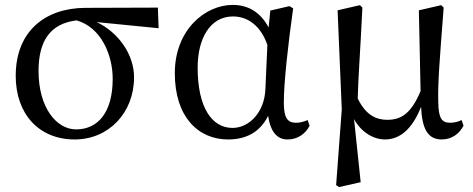

<svg xmlns="http://www.w3.org/2000/svg" viewBox="-20 -554 1925 782"><path d="M290 -27C211 -27 137 -114 137 -265C137 -388 185 -458 292 -471C393 -442 439 -329 439 -233C439 -95 378 -27 290 -27ZM626 -439 623 -523 327 -522C163 -521 44 -426 44 -245C44 -88 140 14 284 14C423 14 526 -95 526 -239C526 -331 464 -421 374 -464Z M1061 -193C1058 -97 995 -33 927 -33C843 -33 785 -116 785 -279C785 -396 835 -487 929 -487C991 -487 1043 -447 1069 -371ZM1233 -65C1217 -58 1201 -54 1186 -54C1153 -54 1136 -71 1136 -136C1136 -217 1153 -371 1174 -520L1159 -529L1081 -511L1074 -442C1042 -503 992 -534 928 -534C816 -534 692 -433 692 -256C692 -78 787 14 909 14C983 14 1039 -16 1072 -82C1083 -12 1111 14 1152 14C1193 14 1225 -10 1241 -42Z M1860 -65C1846 -58 1829 -54 1814 -54C1779 -54 1766 -72 1765 -139C1763 -216 1770 -302 1787 -523L1777 -533L1686 -512L1693 -183C1654 -90 1613 -66 1557 -66C1514 -66 1470 -84 1437 -153C1439 -239 1447 -337 1456 -523L1446 -533L1355 -512L1372 -108L1349 200L1361 208L1449 188L1422 -69C1451 -15 1502 14 1548 14C1610 14 1660 -30 1695 -119C1699 -33 1720 14 1779 14C1821 14 1851 -10 1868 -42Z"/></svg>

Font: Source Han Serif JP Medium
Style: Regular
Weight: 500
Designer: Ryoko NISHIZUKA 西塚涼子 (kana & ideographs); Frank Grießhammer (Latin, Greek & Cyrillic); Wenlong ZHANG 张文龙 (bopomofo); San
Foundry: Adobe Systems Incorporated
Version: Version 1.001;PS 1.001;hotconv 16.6.54;makeotf.lib2.5.65590